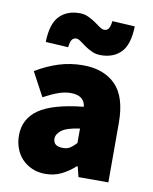

<svg xmlns="http://www.w3.org/2000/svg" viewBox="-85 -810 706 886"><g transform="rotate(10 268.0 -367.0)"><path d="M345 -572Q322 -572 303.5 -580.5Q285 -589 270 -599.5Q255 -610 243 -619Q231 -628 221 -628Q209 -628 201.5 -618.5Q194 -609 191 -582L85 -588Q87 -673 122 -709.5Q157 -746 217 -746Q239 -746 258 -737Q277 -728 292 -717.5Q307 -707 319 -698.5Q331 -690 341 -690Q353 -690 360.5 -699.5Q368 -709 371 -736L477 -730Q475 -645 440 -608.5Q405 -572 345 -572ZM188 12Q153 12 125 -0.5Q97 -13 77.5 -34Q58 -55 48 -83Q38 -111 38 -142Q38 -220 102 -264.5Q166 -309 310 -324Q304 -376 240 -376Q213 -376 183 -365.5Q153 -355 114 -334L54 -446Q107 -478 161 -495Q215 -512 274 -512Q371 -512 426.5 -456.5Q482 -401 482 -278V0H342L330 -48H326Q296 -21 262.5 -4.5Q229 12 188 12ZM248 -120Q269 -120 282.5 -129.5Q296 -139 310 -154V-222Q248 -213 225 -195Q202 -177 202 -156Q202 -120 248 -120Z"/></g></svg>

Font: TypoPRO Source Sans Pro
Style: Regular
Weight: 900
Designer: Paul D. Hunt
Foundry: Adobe Systems Incorporated
Version: Version 2.020;PS 2.000;hotconv 1.0.86;makeotf.lib2.5.63406